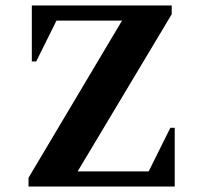

<svg xmlns="http://www.w3.org/2000/svg" viewBox="-20 -680 741 700"><path d="M84 0V-32L425 -605H186L112 -456H96V-660H606V-628L263 -55H522L601 -214H617V0Z"/></svg>

Font: Spectral
Style: Bold
Weight: 700
Designer: Jean-Baptiste Levee
Foundry: Production Type
Version: Version 2.001